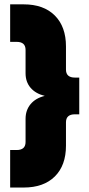

<svg xmlns="http://www.w3.org/2000/svg" viewBox="-20 -710 399 860"><path d="M25.5 -38H54.5Q94.5 -38 94.5 -74V-177.5Q94.5 -216.5 117 -243.5Q139.5 -270.5 180.5 -280.5Q139.5 -290.5 117 -316.8Q94.5 -343 94.5 -382V-486.5Q94.5 -522.5 54.5 -522.5H25.5V-690.5H86Q175.5 -690.5 225.5 -640.5Q275.5 -590.5 275.5 -502V-398.5Q275.5 -362.5 315.5 -362.5H335V-198H315.5Q275.5 -198 275.5 -162V-57.5Q275.5 31 225.5 80.5Q175.5 130 86 130H25.5Z"/></svg>

Font: Overused Grotesk Black
Style: Regular
Weight: 900
Version: Version 0.004